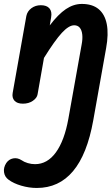

<svg xmlns="http://www.w3.org/2000/svg" viewBox="-43 -527 567 976"><path d="M144 428.5Q104.5 428.5 64.8 416.8Q25 405 0.5 386.5Q-19 372.5 -22.5 348.5Q-26 324.5 -11 301.5Q2 282.5 23.8 278.2Q45.5 274 66 287Q79.5 296.5 98 302Q116.5 307.5 135 307.5Q197.5 307.5 241 247.8Q284.5 188 304.5 77L372 -300.5Q377.5 -328.5 375.2 -350.8Q373 -373 362.8 -385.8Q352.5 -398.5 334 -398.5Q307 -398.5 271.2 -359.8Q235.5 -321 180.5 -232.5L148 -47.5Q145 -29 124 -14.5Q103 0 73.5 0Q44 0 30.5 -15.2Q17 -30.5 21.5 -55L91 -446Q96 -470 116.5 -485.2Q137 -500.5 164.5 -500.5Q194.5 -500.5 208.2 -484.5Q222 -468.5 217 -439.5L210 -398Q253 -454.5 292 -480.8Q331 -507 373 -507Q426.5 -507 458.2 -480.8Q490 -454.5 499.8 -404.2Q509.5 -354 496.5 -282.5L431 85Q400 258 328.2 343.2Q256.5 428.5 144 428.5Z"/></svg>

Font: Edu AU VIC WA NT Pre SemiBold
Style: Regular
Weight: 600
Designer: Tina and Corey Anderson, Eben Sorkin, Mirko Velimirovic
Foundry: Google for Education
Version: Version 1.001